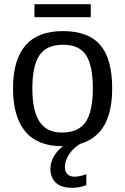

<svg xmlns="http://www.w3.org/2000/svg" viewBox="-20 -686 596 914"><path d="M514 -265Q514 -125 453.5 -57.5Q393 10 276 10Q159 10 100.5 -60Q42 -130 42 -265Q42 -538 279 -538Q400 -538 457 -472Q514 -406 514 -265ZM422 -265Q422 -374 389.5 -423.5Q357 -473 280 -473Q202 -473 168 -423Q134 -373 134 -265Q134 -159 168 -107Q202 -55 275 -55Q354 -55 388 -105.5Q422 -156 422 -265ZM391 195Q361 208 323 208Q271 208 245.5 183.5Q220 159 220 117Q220 83 241 51Q262 19 295 0H360Q348 7 335.5 18Q323 29 312.5 43.5Q302 58 295.5 75Q289 92 289 111Q289 131 301 143Q313 155 334 155Q361 155 391 143ZM412 -604H144V-666H412Z"/></svg>

Font: Libra Sans
Style: Regular
Weight: 400
Foundry: Context Ltd
Version: Version 1.000; ttfautohint (v1.3)